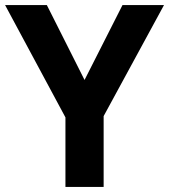

<svg xmlns="http://www.w3.org/2000/svg" viewBox="-20 -734 664 754"><path d="M312 -420 164 -714H0L237 -273V0H387V-278L624 -714H461Z"/></svg>

Font: Noto Sans Bassa Vah
Style: Bold
Weight: 700
Designer: Monotype Design Team
Foundry: Monotype Imaging Inc.
Version: Version 2.002